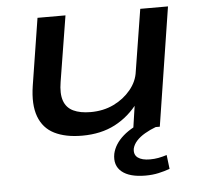

<svg xmlns="http://www.w3.org/2000/svg" viewBox="-50 -544 835 793"><g transform="rotate(-5 367.0 -148.0)"><path d="M276 9Q207 9 161 -14Q115 -37 96.5 -87Q78 -137 90 -214L134 -492H250L206 -220Q198 -172 208.5 -142Q219 -112 247.5 -98.5Q276 -85 319 -85Q372 -85 414.5 -105.5Q457 -126 485.5 -160.5Q514 -195 519 -236L560 -492H675L598 0H488L504 -109H513Q471 -52 412.5 -21.5Q354 9 276 9ZM522 196Q456 196 424 169.5Q392 143 401 95Q410 55 447 22.5Q484 -10 553 -35L581 0Q557 9 535.5 21.5Q514 34 500.5 49Q487 64 483 81Q479 106 496 118.5Q513 131 546 131Q564 131 580.5 128Q597 125 616 119L623 177Q601 185 576 190.5Q551 196 522 196Z"/></g></svg>

Font: Nunito Sans 10pt Expanded SemiBold
Style: Italic
Weight: 600
Width: 7
Italic angle: -9°
Designer: Vernon Adams
Foundry: Vernon Adams
Version: Version 3.101;gftools[0.9.27]